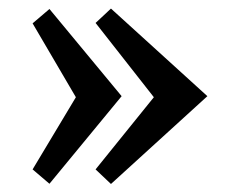

<svg xmlns="http://www.w3.org/2000/svg" viewBox="-20 -476 540 457"><path d="M97.7 -38.6 57.6 -72.8 160.6 -244.6 57.6 -420.4 97.7 -454.6 269.5 -247.1ZM244.1 -38.1 207.5 -72.8 346.2 -244.6 207.5 -421.4 244.1 -455.6 473.6 -247.1Z"/></svg>

Font: PT Astra Serif
Style: Bold
Weight: 700
Designer: A.Korolkova, I. Chaeva
Foundry: ParaType Ltd
Version: Version 1.002